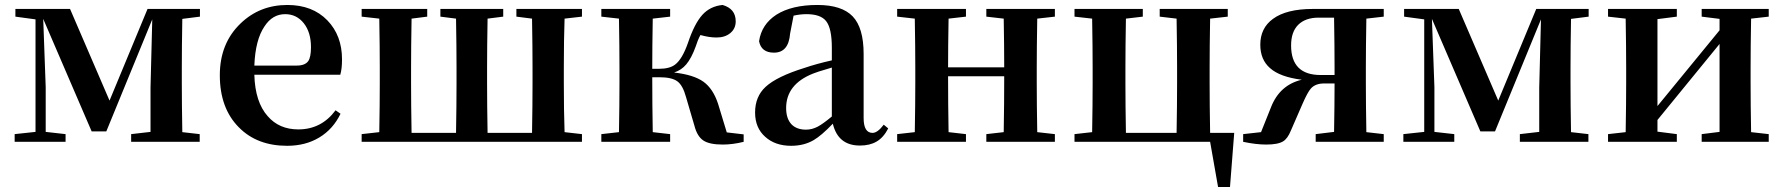

<svg xmlns="http://www.w3.org/2000/svg" viewBox="-20 -571 7181 773"><path d="M39 0V-31L123 -40V-493L42 -504V-535H262L421 -166L574 -535H785V-504L714 -495Q712 -381 712 -300V-235Q712 -153 714 -39L784 -31V0H508V-31L586 -40Q586 -130 586 -219L593 -493L408 -42H349L154 -495L164 -220V-40L244 -31V0Z M1136 16Q1015 16 942 -58Q865 -135 865 -268Q865 -397 949 -477Q1026 -551 1137 -551Q1238 -551 1298 -489Q1357 -428 1357 -332Q1357 -294 1350 -270H1004Q1007 -160 1058 -103Q1104 -50 1181 -50Q1274 -50 1331 -127L1351 -113Q1321 -51 1265.5 -17.5Q1210 16 1136 16ZM1004 -307H1175Q1208 -307 1221 -325Q1232 -341 1232 -381Q1232 -441 1203 -477.5Q1174 -514 1128 -514Q1077 -514 1045 -465Q1008 -411 1004 -307Z M1436 0V-31L1507 -39Q1509 -153 1509 -235V-300Q1509 -382 1507 -496L1436 -504V-535H1700V-504L1637 -496Q1635 -382 1635 -300V-235Q1635 -150 1637 -36H1816Q1818 -150 1818 -235V-300Q1818 -382 1816 -496L1753 -504V-535H2006V-504L1943 -496Q1941 -382 1941 -300V-235Q1941 -150 1943 -36H2122Q2124 -150 2124 -235V-300Q2124 -382 2122 -496L2059 -504V-535H2323V-504L2253 -496Q2250 -411 2250 -300V-235Q2250 -125 2253 -39L2323 -31V0Z M2890 11Q2836 11 2811.5 -5.5Q2787 -22 2776 -64L2742 -180Q2729 -228 2706.5 -244Q2684 -260 2635 -260H2606Q2606 -153 2608 -39L2678 -31V0H2401V-31L2472 -39Q2474 -153 2474 -235V-300Q2474 -382 2472 -496L2401 -504V-535H2678V-504L2608 -496Q2606 -384 2606 -294H2633Q2676 -294 2698 -311Q2727 -333 2750 -399Q2776 -476 2807.5 -511Q2839 -546 2889 -551Q2942 -536 2942 -485Q2942 -456 2920.5 -438Q2899 -420 2865 -420Q2835 -420 2800 -430Q2789 -410 2781 -384Q2764 -337 2743 -312Q2724 -289 2694 -279Q2773 -270 2812 -242Q2851 -214 2871 -153L2906 -38L2974 -30V0Q2930 11 2890 11Z M3165 16Q3101 16 3061 -20Q3020 -56 3020 -118Q3020 -182 3062 -221Q3107 -263 3220 -298Q3267 -314 3329 -328V-379Q3329 -457 3306 -486Q3284 -514 3227 -514Q3202 -514 3175 -508L3161 -436Q3155 -359 3096 -359Q3045 -359 3036 -405Q3046 -473 3106 -512Q3168 -551 3271 -551Q3369 -551 3413 -505Q3457 -459 3457 -354V-96Q3457 -36 3493 -36Q3513 -36 3538 -69L3556 -54Q3537 -17 3509 -1Q3482 15 3442 15Q3354 15 3333 -73Q3287 -25 3256 -7Q3217 16 3165 16ZM3225 -49Q3249 -49 3272 -61Q3293 -72 3329 -102V-299Q3324 -298 3316 -295Q3268 -281 3254 -275Q3145 -232 3145 -136Q3145 -93 3167 -70Q3188 -49 3225 -49Z M3592 0V-31L3663 -39Q3665 -153 3665 -235V-300Q3665 -382 3663 -496L3592 -504V-535H3869V-504L3799 -496Q3797 -384 3797 -300H4023Q4023 -386 4021 -496L3951 -504V-535H4227V-504L4156 -496Q4154 -382 4154 -300V-235Q4154 -153 4156 -39L4227 -31V0H3951V-31L4021 -39Q4023 -153 4023 -264H3797Q3797 -153 3799 -39L3869 -31V0Z M4884 182 4852 0H4306V-31L4377 -39Q4379 -153 4379 -235V-300Q4379 -382 4377 -496L4306 -504V-535H4581V-504L4513 -496Q4511 -382 4511 -300V-235Q4511 -150 4513 -36H4717Q4719 -150 4719 -235V-300Q4719 -382 4717 -496L4649 -504V-535H4923V-504L4852 -496Q4850 -382 4850 -300V-235Q4850 -150 4852 -36H4949L4932 182Z M5078 11Q5037 11 4985 0V-31L5057 -39L5097 -139Q5132 -229 5221 -250Q5133 -261 5093 -297Q5054 -331 5054 -391Q5054 -458 5105 -495Q5159 -535 5266 -535H5551V-504L5481 -496Q5479 -382 5479 -300V-235Q5479 -153 5481 -39L5551 -31V0H5277V-31L5351 -40Q5353 -148 5353 -235H5311Q5276 -235 5258 -215Q5245 -201 5224 -153L5177 -45Q5164 -13 5146 -2Q5125 11 5078 11ZM5297 -269H5353V-300Q5353 -386 5351 -500H5289Q5236 -500 5207 -471.5Q5178 -443 5178 -388Q5178 -269 5297 -269Z M5630 0V-31L5714 -40V-493L5633 -504V-535H5853L6012 -166L6165 -535H6376V-504L6305 -495Q6303 -381 6303 -300V-235Q6303 -153 6305 -39L6375 -31V0H6099V-31L6177 -40Q6177 -130 6177 -219L6184 -493L5999 -42H5940L5745 -495L5755 -220V-40L5835 -31V0Z M6454 0V-31L6525 -39Q6527 -153 6527 -235V-300Q6527 -382 6525 -496L6454 -504V-535H6731V-504L6653 -494V-144L6903 -449V-495L6831 -504V-535H7101V-504L7030 -496Q7028 -382 7028 -300V-235Q7028 -153 7030 -39L7101 -31V0H6831V-31L6903 -40V-394L6653 -88V-41L6731 -31V0Z"/></svg>

Font: GenRyuMin TW B
Style: Regular
Weight: 700
Version: Version 1.501;PS 1;hotconv 16.6.51;makeotf.lib2.5.65220